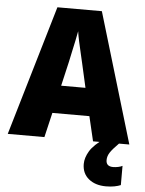

<svg xmlns="http://www.w3.org/2000/svg" viewBox="-62 -816 794 1054"><g transform="rotate(5 335.0 -289.0)"><path d="M470 -51 438 -187H234L202 -51H0L211 -767H456L670 -51ZM373 -473Q368 -495 360.5 -527Q353 -559 346 -591Q339 -623 336 -646Q332 -624 325.5 -593Q319 -562 312 -530.5Q305 -499 300 -474L269 -340H403ZM553 45Q553 80 592 80Q605 80 619.5 77Q634 74 643 69V175Q629 181 608.5 185Q588 189 562 189Q503 189 466.5 159Q430 129 430 77Q430 43 452 6Q474 -31 535 -73L613 -51Q580 -18 566.5 2.5Q553 23 553 45Z"/></g></svg>

Font: Noto Sans Tamil UI SemiCondensed Black
Style: Regular
Weight: 900
Width: 4
Designer: Jelle Bosma - Monotype Design Team
Foundry: Monotype Imaging Inc.
Version: Version 2.004; ttfautohint (v1.8.4.7-5d5b)